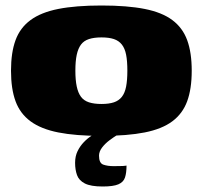

<svg xmlns="http://www.w3.org/2000/svg" viewBox="-20 -487 737 698"><path d="M349 7Q255 7 192 -5.5Q129 -18 91 -46Q53 -74 36.5 -119Q20 -164 20 -230Q20 -296 36.5 -341Q53 -386 91 -414Q129 -442 192 -454.5Q255 -467 349 -467Q443 -467 506 -454.5Q569 -442 606.5 -414Q644 -386 660.5 -341Q677 -296 677 -230Q677 -164 660.5 -119Q644 -74 606.5 -46Q569 -18 506 -5.5Q443 7 349 7ZM349 -109Q376 -109 394 -115Q412 -121 423 -135Q434 -149 438.5 -172.5Q443 -196 443 -230Q443 -265 438.5 -288Q434 -311 423 -325Q412 -339 394 -345Q376 -351 349 -351Q322 -351 303.5 -345Q285 -339 274.5 -325Q264 -311 259 -288Q254 -265 254 -230Q254 -196 259 -172.5Q264 -149 274.5 -135Q285 -121 303.5 -115Q322 -109 349 -109ZM353 191Q310 191 288.5 180Q267 169 260 149.5Q253 130 253 105Q253 81 262 62.5Q271 44 285 29.5Q299 15 314.5 5.5Q330 -4 343 -10H433Q424 -7 409 2Q394 11 378 23Q362 35 351 49.5Q340 64 340 79Q340 106 355.5 111.5Q371 117 393 117Q418 117 426.5 116.5Q435 116 436.5 115.5Q438 115 440 115Q440 141 434.5 158Q429 175 410.5 183Q392 191 353 191Z"/></svg>

Font: Genos Black
Style: Regular
Weight: 900
Designer: Robert E. Leuschke
Foundry: Robert E. Leuschke
Version: Version 1.010